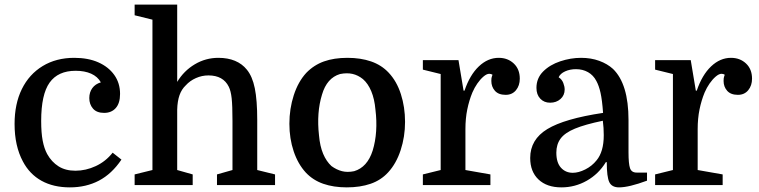

<svg xmlns="http://www.w3.org/2000/svg" viewBox="-20 -800 3281 830"><path d="M301 -550Q361 -550 405 -530.5Q449 -511 474 -476Q499 -441 499 -394Q499 -354 480.5 -333Q462 -312 430 -312Q398 -312 382 -330.5Q366 -349 366 -376Q366 -401 379 -419Q392 -437 416 -444Q402 -469 374 -481.5Q346 -494 307 -494Q231 -494 194.5 -443Q158 -392 158 -277Q158 -226 164.5 -192Q171 -158 184 -134Q203 -100 233 -81Q263 -62 306 -62Q351 -62 394 -82Q437 -102 467 -140L505 -110Q463 -48 407.5 -19Q352 10 282 10Q211 10 159.5 -18.5Q108 -47 79 -102Q43 -169 43 -264Q43 -351 74.5 -415Q106 -479 164.5 -514.5Q223 -550 301 -550Z M985 -65V-278Q985 -343 981.5 -375Q978 -407 969 -425Q945 -474 881 -474Q853 -474 827 -462.5Q801 -451 783 -431Q765 -414 756 -388.5Q747 -363 746 -326V-65L813 -46V0H562V-46L639 -65V-715L562 -734V-780H746V-446Q775 -494 822 -522Q869 -550 924 -550Q965 -550 996 -537Q1027 -524 1047 -499Q1071 -470 1081.5 -418.5Q1092 -367 1092 -281V-65L1169 -46V0H918V-46Z M1731 -273Q1731 -209 1712 -151Q1693 -93 1658 -55Q1627 -21 1582 -5.5Q1537 10 1479 10Q1422 10 1377.5 -5.5Q1333 -21 1302 -54Q1268 -91 1249.5 -146Q1231 -201 1231 -265Q1231 -330 1250 -388.5Q1269 -447 1304 -485Q1337 -519 1380.5 -534.5Q1424 -550 1482 -550Q1539 -550 1584 -534.5Q1629 -519 1660 -486Q1695 -449 1713 -393Q1731 -337 1731 -273ZM1359 -215Q1363 -168 1377 -135Q1391 -102 1413 -82Q1435 -66 1458.5 -60Q1482 -54 1511 -60Q1568 -77 1591 -149Q1603 -188 1606 -233Q1609 -278 1603 -326Q1599 -372 1585 -405.5Q1571 -439 1549 -458Q1528 -475 1504 -480.5Q1480 -486 1450 -480Q1393 -463 1372 -391Q1348 -313 1359 -215Z M2109 -477Q2106 -479 2102.5 -480Q2099 -481 2095 -481Q2084 -481 2070 -469Q2056 -457 2043.5 -439Q2031 -421 2022 -400Q2008 -366 2000 -327Q1992 -288 1992 -242V-65L2100 -46V0H1808V-46L1885 -65V-480L1808 -499V-540H1962L1984 -408H1988Q2011 -476 2050 -513Q2089 -550 2136 -550Q2175 -550 2201 -525.5Q2227 -501 2227 -460Q2227 -430 2210.5 -410Q2194 -390 2166 -390Q2135 -390 2119.5 -407.5Q2104 -425 2104 -450Q2104 -456 2104.5 -461Q2105 -466 2109 -477Z M2272 -117Q2272 -197 2346 -242Q2420 -287 2587 -312Q2583 -368 2576 -399Q2569 -430 2558 -450Q2545 -475 2522 -488Q2499 -501 2470 -501Q2444 -501 2423 -491.5Q2402 -482 2395 -466Q2409 -457 2415 -441.5Q2421 -426 2421 -413Q2421 -388 2403 -372Q2385 -356 2358 -356Q2332 -356 2315.5 -373.5Q2299 -391 2299 -420Q2299 -462 2328 -491Q2357 -520 2402 -535Q2447 -550 2492 -550Q2535 -550 2570.5 -537Q2606 -524 2630 -502Q2697 -437 2697 -281V-141Q2697 -92 2703.5 -73Q2710 -54 2732 -54H2777V-19Q2699 10 2656 10Q2625 10 2614 -12.5Q2603 -35 2603 -99H2599Q2568 -48 2517 -19Q2466 10 2407 10Q2344 10 2308 -24Q2272 -58 2272 -117ZM2456 -53Q2481 -53 2510 -67.5Q2539 -82 2559 -107Q2574 -125 2582 -152Q2590 -179 2590 -216Q2590 -231 2589 -247Q2588 -263 2586 -278Q2509 -262 2465.5 -244Q2422 -226 2403.5 -201Q2385 -176 2385 -140Q2385 -97 2405 -75Q2425 -53 2456 -53Z M3113 -477Q3110 -479 3106.5 -480Q3103 -481 3099 -481Q3088 -481 3074 -469Q3060 -457 3047.5 -439Q3035 -421 3026 -400Q3012 -366 3004 -327Q2996 -288 2996 -242V-65L3104 -46V0H2812V-46L2889 -65V-480L2812 -499V-540H2966L2988 -408H2992Q3015 -476 3054 -513Q3093 -550 3140 -550Q3179 -550 3205 -525.5Q3231 -501 3231 -460Q3231 -430 3214.5 -410Q3198 -390 3170 -390Q3139 -390 3123.5 -407.5Q3108 -425 3108 -450Q3108 -456 3108.5 -461Q3109 -466 3113 -477Z"/></svg>

Font: Domine Medium
Style: Regular
Weight: 500
Designer: Pablo Impallari, Rodrigo Fuenzalida, Brenda Gallo
Foundry: Pablo Impallari, Rodrigo Fuenzalida, Brenda Gallo
Version: Version 2.000